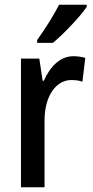

<svg xmlns="http://www.w3.org/2000/svg" viewBox="-20 -786 389 806"><path d="M344 -757V-766H228C205 -721 171 -667 136 -618V-606H202C247 -643 317 -717 344 -757ZM288 -550C232 -550 190 -506 164 -447H159L145 -540H68V0H167V-281C167 -382 215 -450 279 -450C297 -450 313 -448 326 -443L338 -543C321 -548 304 -550 288 -550Z"/></svg>

Font: Noto Sans Lao Looped Condensed Medium
Style: Regular
Weight: 500
Width: 3
Designer: Mark Frömberg, Ben Mitchell
Foundry: The Fontpad Ltd
Version: Version 1.002